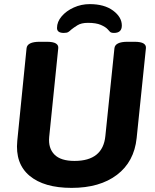

<svg xmlns="http://www.w3.org/2000/svg" viewBox="-20 -905 752 933"><path d="M416 -885Q487 -885 529.5 -853.5Q572 -822 572 -781Q572 -745 534 -745Q520 -745 514.5 -750.5Q509 -756 503 -763Q493 -774 470 -784Q447 -794 407 -794Q375 -794 356 -782Q337 -770 326 -761Q319 -754 312 -749.5Q305 -745 290 -745Q257 -745 257 -769Q257 -799 279.5 -825.5Q302 -852 338.5 -868.5Q375 -885 416 -885ZM328 8Q194 8 123.5 -51Q53 -110 64 -221L109 -670Q112 -702 173 -702H207Q239 -702 252 -693.5Q265 -685 263 -670L219 -239Q214 -185 244.5 -154Q275 -123 342 -123Q480 -123 492 -244L536 -670Q539 -702 600 -702H633Q665 -702 678 -693.5Q691 -685 689 -670L644 -234Q632 -119 548.5 -55.5Q465 8 328 8Z"/></svg>

Font: Asap
Style: Bold Italic
Weight: 700
Italic angle: -6°
Designer: Pablo Cosgaya
Foundry: Omnibus-Type
Version: Version 3.001; ttfautohint (v1.8.3)